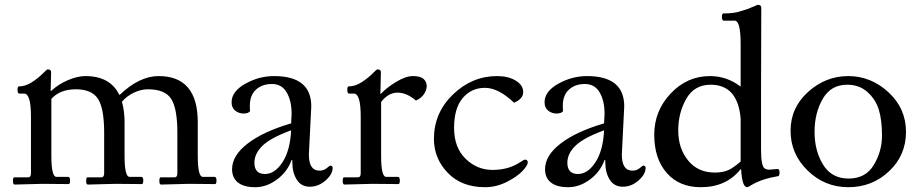

<svg xmlns="http://www.w3.org/2000/svg" viewBox="-20 -767 3829 800"><path d="M193 -466 191 -388H193Q223 -416 263 -433Q303 -450 336 -450Q439 -450 477 -372H479Q561 -450 641 -450Q804 -450 804 -258V-118Q804 -30 825 -30H874Q882 -30 882 -15Q882 0 876 0Q876 0 767 -1L651 2Q644 2 644 -13Q644 -28 649 -28H707Q719 -28 719 -45V-214Q719 -316 693 -355.5Q667 -395 596 -395Q567 -395 537 -380.5Q507 -366 488 -343Q499 -305 499 -258V-118Q499 -30 520 -30H569Q577 -30 577 -15Q577 0 571 0L462 -1L346 2Q339 2 339 -13Q339 -28 344 -28H402Q414 -28 414 -45V-214Q414 -316 388 -355.5Q362 -395 296 -395Q230 -395 194 -355V-118Q194 -30 215 -30H264Q272 -30 272 -15Q272 0 266 0L157 -1L41 2Q34 2 34 -13Q34 -28 39 -28H97Q109 -28 109 -45V-280Q109 -377 81 -377H61Q53 -377 53 -392Q53 -407 59 -407Q86 -407 113 -424.5Q140 -442 157.5 -460Q175 -478 179 -478Q193 -478 193 -466Z M1277 -324Q1277 -324 1267 -123Q1267 -56 1311 -56Q1329 -56 1341.5 -66.5Q1354 -77 1356 -77Q1366 -77 1366 -67Q1366 -41 1336.5 -15Q1307 11 1271 11Q1235 11 1216.5 -18.5Q1198 -48 1198 -91Q1198 -95 1198 -100H1195Q1177 -51 1134 -19Q1091 13 1043.5 13Q996 13 971.5 -6.5Q947 -26 947 -62Q947 -119 1012 -169Q1077 -219 1193 -253Q1195 -287 1195 -293Q1195 -347 1174.5 -382Q1154 -417 1113 -417Q1072 -417 1046.5 -393.5Q1021 -370 1021 -326Q1021 -312 1022 -304Q1015 -294 995 -294Q975 -294 960 -306Q945 -318 945 -341Q945 -386 1002 -418Q1059 -450 1122 -450Q1277 -450 1277 -324ZM1084 -42Q1125 -42 1157 -91Q1189 -140 1193 -224Q1108 -193 1074 -160Q1040 -127 1040 -89Q1040 -42 1084 -42Z M1567 -466 1565 -376H1567Q1590 -401 1630 -425.5Q1670 -450 1701 -450Q1732 -450 1745 -438Q1758 -426 1758 -408.5Q1758 -391 1746 -374Q1734 -357 1713 -348Q1675 -381 1636.5 -381Q1598 -381 1568 -342V-118Q1568 -30 1589 -30H1638Q1646 -30 1646 -15Q1646 0 1640 0L1531 -1L1415 2Q1408 2 1408 -13Q1408 -28 1413 -28H1471Q1483 -28 1483 -45V-280Q1483 -377 1455 -377H1435Q1427 -377 1427 -392Q1427 -407 1433 -407Q1460 -407 1487 -424.5Q1514 -442 1531.5 -460Q1549 -478 1553 -478Q1567 -478 1567 -466Z M2051 -450Q2098 -450 2129 -431Q2160 -412 2160 -383.5Q2160 -355 2122 -339Q2057 -401 2000.5 -401Q1944 -401 1908 -358.5Q1872 -316 1872 -234Q1872 -152 1920 -105.5Q1968 -59 2032 -59Q2099 -59 2147 -91Q2164 -102 2167 -102Q2179 -102 2179 -90Q2179 -78 2157 -54.5Q2135 -31 2091.5 -9Q2048 13 2001 13Q1903 13 1845.5 -47Q1788 -107 1788 -188Q1788 -297 1867.5 -373.5Q1947 -450 2051 -450Z M2581 -324Q2581 -324 2571 -123Q2571 -56 2615 -56Q2633 -56 2645.5 -66.5Q2658 -77 2660 -77Q2670 -77 2670 -67Q2670 -41 2640.5 -15Q2611 11 2575 11Q2539 11 2520.5 -18.5Q2502 -48 2502 -91Q2502 -95 2502 -100H2499Q2481 -51 2438 -19Q2395 13 2347.5 13Q2300 13 2275.5 -6.5Q2251 -26 2251 -62Q2251 -119 2316 -169Q2381 -219 2497 -253Q2499 -287 2499 -293Q2499 -347 2478.5 -382Q2458 -417 2417 -417Q2376 -417 2350.5 -393.5Q2325 -370 2325 -326Q2325 -312 2326 -304Q2319 -294 2299 -294Q2279 -294 2264 -306Q2249 -318 2249 -341Q2249 -386 2306 -418Q2363 -450 2426 -450Q2581 -450 2581 -324ZM2388 -42Q2429 -42 2461 -91Q2493 -140 2497 -224Q2412 -193 2378 -160Q2344 -127 2344 -89Q2344 -42 2388 -42Z M3152 -735 3151 -376V-146Q3151 -78 3165 -66Q3173 -60 3186 -60L3220 -63Q3228 -63 3228 -48.5Q3228 -34 3222 -33Q3155 -22 3111 4Q3097 13 3093 13Q3072 13 3068 -62H3066Q3006 13 2900 13Q2810 13 2758 -46.5Q2706 -106 2706 -205.5Q2706 -305 2774.5 -377.5Q2843 -450 2938 -450Q3009 -450 3066 -406V-584Q3066 -681 3041 -681H2996Q2988 -681 2988 -696Q2988 -711 2994 -711Q3035 -711 3060 -718.5Q3085 -726 3095 -729.5Q3105 -733 3119.5 -739.5Q3134 -746 3137 -747Q3152 -747 3152 -735ZM2941 -414Q2873 -414 2839.5 -355.5Q2806 -297 2806 -223Q2806 -149 2847 -98.5Q2888 -48 2958 -48Q3006 -48 3035 -70Q3050 -80 3057 -86.5Q3064 -93 3066 -94V-273Q3054 -414 2941 -414Z M3274 -222Q3274 -318 3347 -384Q3420 -450 3514.5 -450Q3609 -450 3682 -382.5Q3755 -315 3755 -217.5Q3755 -120 3684.5 -53.5Q3614 13 3515 13Q3416 13 3345 -56.5Q3274 -126 3274 -222ZM3510 -414Q3442 -414 3408 -355Q3374 -296 3374 -217.5Q3374 -139 3409.5 -81Q3445 -23 3516 -23Q3587 -23 3621 -80Q3655 -137 3655 -201.5Q3655 -266 3642 -309Q3629 -352 3595 -383Q3561 -414 3510 -414Z"/></svg>

Font: Sedan
Style: Regular
Weight: 400
Designer: Sebastian Salazar
Foundry: Sebastian Salazar
Version: Version 1.001